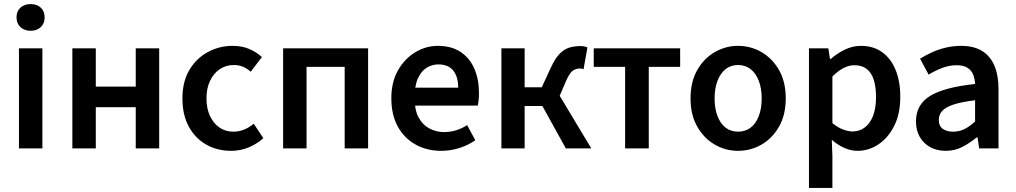

<svg xmlns="http://www.w3.org/2000/svg" viewBox="-20 -728 4984 942"><path d="M73 0V-491H188V0ZM130 -577Q100 -577 80.5 -595Q61 -613 61 -643Q61 -673 80.5 -690.5Q100 -708 130 -708Q161 -708 180 -690.5Q199 -673 199 -643Q199 -613 180 -595Q161 -577 130 -577Z M335 0V-491H450V-303H646V-491H761V0H646V-202H450V0Z M1114 12Q1046 12 992 -18.5Q938 -49 906.5 -106.5Q875 -164 875 -245Q875 -327 909 -384.5Q943 -442 999.5 -472.5Q1056 -503 1121 -503Q1168 -503 1203.5 -487.5Q1239 -472 1265 -448L1210 -376Q1194 -391 1173.5 -400Q1153 -409 1127 -409Q1088 -409 1058 -388.5Q1028 -368 1010.5 -331.5Q993 -295 993 -245Q993 -196 1010 -159.5Q1027 -123 1056.5 -102.5Q1086 -82 1125 -82Q1154 -82 1179.5 -93Q1205 -104 1225 -121L1272 -50Q1241 -22 1200.5 -5Q1160 12 1114 12Z M1369 0V-491H1786V0H1671V-400H1484V0Z M2144 12Q2075 12 2019.5 -18.5Q1964 -49 1932 -106.5Q1900 -164 1900 -246Q1900 -326 1933 -383.5Q1966 -441 2018 -472Q2070 -503 2128 -503Q2195 -503 2240 -473Q2285 -443 2307.5 -390.5Q2330 -338 2330 -270Q2330 -254 2328.5 -239Q2327 -224 2324 -210H1986V-298H2228Q2228 -351 2204 -381.5Q2180 -412 2130 -412Q2102 -412 2075.5 -397Q2049 -382 2031.5 -346Q2014 -310 2014 -246Q2014 -188 2034 -151.5Q2054 -115 2087 -97.5Q2120 -80 2158 -80Q2190 -80 2218.5 -89Q2247 -98 2272 -114L2312 -40Q2278 -16 2234.5 -2Q2191 12 2144 12Z M2440 0V-491H2554V-300H2638L2684 -399Q2704 -442 2725.5 -464Q2747 -486 2772 -494Q2797 -502 2828 -502Q2848 -502 2862 -495L2843 -388Q2839 -390 2835 -391Q2831 -392 2826 -392Q2807 -392 2791.5 -382Q2776 -372 2759 -335L2726 -258L2881 0H2756L2641 -208H2554V0Z M3047 0V-400H2893V-491H3317V-400H3163V0Z M3601 12Q3540 12 3487 -18.5Q3434 -49 3401 -106.5Q3368 -164 3368 -245Q3368 -327 3401 -384.5Q3434 -442 3487 -472.5Q3540 -503 3601 -503Q3663 -503 3716 -472.5Q3769 -442 3802 -384.5Q3835 -327 3835 -245Q3835 -164 3802 -106.5Q3769 -49 3716 -18.5Q3663 12 3601 12ZM3601 -82Q3637 -82 3663 -102Q3689 -122 3703 -159Q3717 -196 3717 -245Q3717 -294 3703 -331Q3689 -368 3663 -388.5Q3637 -409 3601 -409Q3565 -409 3539.5 -388.5Q3514 -368 3500 -331Q3486 -294 3486 -245Q3486 -196 3500 -159Q3514 -122 3539.5 -102Q3565 -82 3601 -82Z M3949 194V-491H4044L4052 -439H4056Q4087 -466 4125 -484.5Q4163 -503 4204 -503Q4265 -503 4308 -472Q4351 -441 4374 -385Q4397 -329 4397 -253Q4397 -169 4367 -110Q4337 -51 4289.5 -19.5Q4242 12 4187 12Q4155 12 4123 -2Q4091 -16 4061 -42L4064 40V194ZM4163 -83Q4196 -83 4222 -102Q4248 -121 4263 -158.5Q4278 -196 4278 -252Q4278 -301 4267 -336Q4256 -371 4232.5 -389.5Q4209 -408 4172 -408Q4145 -408 4119 -394.5Q4093 -381 4064 -353V-124Q4091 -102 4116.5 -92.5Q4142 -83 4163 -83Z M4620 12Q4577 12 4544 -6Q4511 -24 4492.5 -56.5Q4474 -89 4474 -132Q4474 -215 4543.5 -257.5Q4613 -300 4764 -316Q4763 -341 4754.5 -362Q4746 -383 4726.5 -395.5Q4707 -408 4674 -408Q4638 -408 4603.5 -395Q4569 -382 4536 -362L4494 -440Q4521 -457 4553 -471.5Q4585 -486 4621 -494.5Q4657 -503 4696 -503Q4757 -503 4797.5 -478.5Q4838 -454 4858.5 -406.5Q4879 -359 4879 -290V0H4784L4776 -54H4772Q4738 -26 4701 -7Q4664 12 4620 12ZM4656 -82Q4686 -82 4711.5 -94.5Q4737 -107 4764 -132V-236Q4697 -228 4658 -215Q4619 -202 4602.5 -183.5Q4586 -165 4586 -140Q4586 -109 4606 -95.5Q4626 -82 4656 -82Z"/></svg>

Font: Source Sans 3 SemiBold
Style: Regular
Weight: 600
Designer: Paul D. Hunt
Foundry: Adobe
Version: Version 3.046;hotconv 1.0.118;makeotfexe 2.5.65603